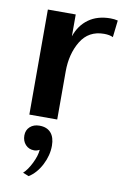

<svg xmlns="http://www.w3.org/2000/svg" viewBox="-88 -551 568 882"><g transform="rotate(10 196.0 -110.5)"><path d="M64 -490H194V-388Q212 -441 253 -470.5Q294 -500 355 -500Q373 -500 389 -496L380 -417Q364 -425 338 -425Q266 -425 230 -365.5Q194 -306 194 -224V0H64ZM82 268Q102 250 119.5 214.5Q137 179 139 151Q126 158 114 158Q89 158 73.5 141Q58 124 58 98Q58 73 75 57.5Q92 42 119 42Q154 42 172.5 63Q191 84 191 123Q191 168 168.5 212Q146 256 110 279Z"/></g></svg>

Font: Fahkwang SemiBold
Style: Regular
Weight: 600
Designer: Suppakit Chalermlarp | Katatrad Co.,Ltd.
Foundry: Cadson Demak Co.,Ltd.
Version: Version 1.000; ttfautohint (v1.6)